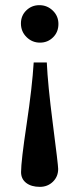

<svg xmlns="http://www.w3.org/2000/svg" viewBox="-20 -479 299 743"><path d="M134.8 -314Q104.5 -314 82.8 -335.4Q61 -356.9 61 -388.2Q61 -418.5 81.8 -438.7Q102.5 -459 132.3 -459Q162.6 -459 184.3 -438Q206.1 -417 206.1 -386.2Q206.1 -355 185.3 -334.5Q164.6 -314 134.8 -314ZM134.3 244.1Q101.1 244.1 81.3 228.8Q61.5 213.4 61.5 187Q61.5 145 83 2Q104.5 -141.6 110.4 -237.3H161.1Q165 -150.9 184.1 -2.9Q205.1 159.7 205.1 174.8Q205.1 204.6 184.6 224.4Q164.1 244.1 134.3 244.1Z"/></svg>

Font: Elstob 14pt SemiBold
Style: Regular
Weight: 600
Designer: Peter S. Baker
Version: Version 1.015